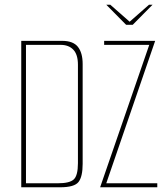

<svg xmlns="http://www.w3.org/2000/svg" viewBox="-20 -793 710 813"><path d="M430 -773H447L529 -701L611 -773H626L542 -688H514ZM70 -620H243Q290 -620 310 -594.5Q330 -569 330 -522V-99Q330 -45 312.5 -22.5Q295 0 235 0H70ZM226 -17Q275 -17 292.5 -33.5Q310 -50 310 -102V-519Q310 -562 290.5 -582.5Q271 -603 237 -603H90V-17ZM404 0 612 -603H421V-620H637L430 -17H646V0Z"/></svg>

Font: Smooch Sans Thin Thin
Style: Regular
Weight: 250
Version: Version 1.010